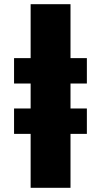

<svg xmlns="http://www.w3.org/2000/svg" viewBox="-20 -790 481 915"><path d="M47 -513H394V-392H47ZM47 -273H394V-152H47ZM126 -770H316V105H126Z"/></svg>

Font: Unbounded
Style: Bold
Weight: 700
Designer: Luke Prowse, Jean-Baptiste Morizot, Fátima Lázaro, Florian Runge
Foundry: NaN
Version: Version 1.700